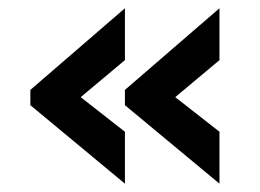

<svg xmlns="http://www.w3.org/2000/svg" viewBox="-20 -477 631 466"><path d="M283.2 -157.2 175.8 -241.2 283.2 -331.1V-457L53.7 -258.8V-221.7L283.2 -31.2ZM512.7 -157.2 405.3 -241.2 512.7 -331.1V-457L283.2 -258.8V-221.7L512.7 -31.2Z"/></svg>

Font: Sen-gleads
Style: Bold
Weight: 700
Designer: Kosal Sen, Philatype
Foundry: Philatype
Version: Version 1.004; ttfautohint (v1.8.3)